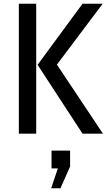

<svg xmlns="http://www.w3.org/2000/svg" viewBox="-20 -720 586 1034"><path d="M424.5 0 182.5 -371 424.5 -700H533L286.5 -372L534.5 0ZM81.5 0V-700H175V0ZM305.5 294H255.5L291.5 187H257.5V91H357.5V177Z"/></svg>

Font: Cabin
Style: Regular
Weight: 400
Width: 4
Designer: Pablo Impallari
Foundry: Pablo Impallari. http://www.impallari.com Igino Marini. http://www.ikern.com
Version: Version 3.001